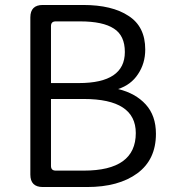

<svg xmlns="http://www.w3.org/2000/svg" viewBox="-20 -752 692 772"><path d="M152 0Q102 0 102 -50V-682Q102 -732 152 -732H314Q431 -732 497 -688Q564 -645 564 -553Q564 -497 535 -454Q507 -411 455 -394Q525 -377 566 -332Q607 -287 607 -214Q607 -110 532 -55Q457 0 330 0ZM185 -418H297Q482 -418 482 -543Q482 -609 438 -637Q394 -666 302 -666H204Q185 -666 185 -647ZM185 -85Q185 -66 204 -66H317Q526 -66 526 -217Q526 -354 317 -354H185Z"/></svg>

Font: Swei Half Moon CJK TC
Style: DemiLight
Weight: 350
Version: Version 2.125